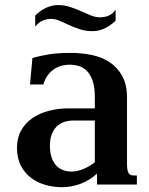

<svg xmlns="http://www.w3.org/2000/svg" viewBox="-20 -742 598 772"><path d="M361.3 -257.3H273.9Q253.9 -257.3 236.8 -251.2Q219.7 -245.1 207.3 -232.7Q194.8 -220.2 187.7 -201.2Q180.7 -182.1 180.7 -156.2Q180.7 -127.9 187.7 -108.2Q194.8 -88.4 206.5 -75.9Q218.3 -63.5 234.1 -57.9Q250 -52.2 267.6 -52.2Q290.5 -52.2 314.9 -62.3Q339.4 -72.3 361.3 -89.4ZM490.7 -85Q490.7 -69.8 492.2 -60.5Q493.7 -51.3 497.1 -45.9Q500.5 -40.5 505.1 -38.6Q509.8 -36.6 516.6 -36.6H530.3V0H370.1V-43.9Q339.4 -16.1 303 -2.7Q266.6 10.7 230 10.7Q195.8 10.7 163.3 1.7Q130.9 -7.3 105.2 -26.6Q79.6 -45.9 64 -75.9Q48.3 -106 48.3 -147.9Q48.3 -188 65.2 -217.8Q82 -247.6 110.4 -267.1Q138.7 -286.6 176 -296.4Q213.4 -306.2 253.9 -306.2H361.3V-352.1Q361.3 -392.1 352.3 -417.5Q343.3 -442.9 328.9 -457.3Q314.5 -471.7 296.1 -476.8Q277.8 -481.9 259.8 -481.9Q248.5 -481.9 233.2 -479Q217.8 -476.1 202.6 -467.3Q187.5 -458.5 174.6 -442.9Q161.6 -427.2 154.3 -402.3H100.6L110.4 -508.8Q125.5 -513.2 141.6 -516.8Q157.7 -520.5 176 -523.4Q194.3 -526.4 216.1 -527.8Q237.8 -529.3 264.6 -529.3Q307.6 -529.3 348.4 -521Q389.2 -512.7 420.7 -491.9Q452.1 -471.2 471.4 -436.5Q490.7 -401.9 490.7 -349.1ZM121.6 -679.2Q142.1 -700.2 166 -710.9Q189.9 -721.7 212.9 -721.7Q239.7 -721.7 262.5 -713.9Q285.2 -706.1 305.7 -697Q326.2 -688 345 -680.2Q363.8 -672.4 382.3 -672.4Q399.9 -672.4 416 -678.7Q432.1 -685.1 444.8 -702.6V-659.2Q423.8 -638.2 399.9 -627.4Q376 -616.7 353 -616.7Q323.7 -616.7 300.5 -624.5Q277.3 -632.3 257.6 -641.4Q237.8 -650.4 220.2 -658.2Q202.6 -666 184.6 -666Q167.5 -666 151.1 -658.9Q134.8 -651.9 121.6 -634.8Z"/></svg>

Font: Arian AMU Serif
Style: Bold
Weight: 700
Designer: Ruben Hakobyan (Tarumian)
Foundry: Ruben Hakobyan (Tarumian)
Version: Version 1.002